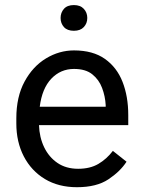

<svg xmlns="http://www.w3.org/2000/svg" viewBox="-20 -740 570 769"><path d="M288.1 9.8Q214.4 9.8 159.9 -22.9Q105.5 -55.7 75.4 -113.5Q45.4 -171.4 45.4 -245.6V-266.1Q45.4 -352.5 78.4 -413.3Q111.3 -474.1 164.3 -506.1Q217.3 -538.1 276.4 -538.1Q352.1 -538.1 400.1 -504.2Q448.2 -470.2 470.9 -411.9Q493.7 -353.5 493.7 -279.3V-238.8H136.2Q137.7 -190.4 156.7 -150.6Q175.8 -110.8 210.2 -87.4Q244.6 -64 293 -64Q340.8 -64 374 -83.5Q407.2 -103 432.1 -135.7L486.8 -92.3Q461.4 -53.2 414.1 -21.7Q366.7 9.8 288.1 9.8ZM276.4 -463.9Q222.7 -463.9 185.5 -424.8Q148.4 -385.7 139.2 -312.5H403.3V-319.3Q401.4 -354.5 388.9 -387.7Q376.5 -420.9 349.6 -442.4Q322.8 -463.9 276.4 -463.9ZM222.7 -668Q222.7 -689.5 236.1 -704.6Q249.5 -719.7 275.9 -719.7Q301.8 -719.7 315.7 -704.6Q329.6 -689.5 329.6 -668Q329.6 -646.5 315.7 -631.6Q301.8 -616.7 275.9 -616.7Q249.5 -616.7 236.1 -631.6Q222.7 -646.5 222.7 -668Z"/></svg>

Font: Vazirmatn RD
Style: Regular
Weight: 400
Designer: Saber Rastikerdar
Foundry: Saber Rastikerdar
Version: Version 32.102